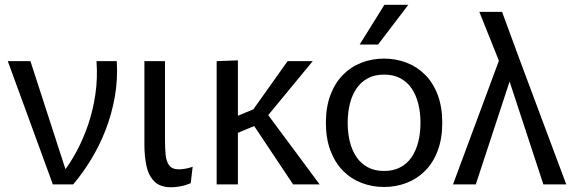

<svg xmlns="http://www.w3.org/2000/svg" viewBox="-20 -778 2426 810"><path d="M12.9 -520H108.4L261.3 -48.3H244.2Q275.5 -87.9 303.2 -139.5Q330.9 -191.1 351.7 -251.7Q372.4 -312.3 382.4 -380.1Q392.3 -447.9 387.1 -520H472.7Q477.3 -441.7 464 -367.7Q450.7 -293.8 424.6 -227.3Q398.4 -160.8 363.1 -103.4Q327.7 -45.9 288.7 0H203Z M784.6 -5.4Q762.1 4.3 740.7 8.1Q719.4 12 702.5 12Q654.9 12 630.4 -13.3Q605.9 -38.6 597.5 -79.5Q589.2 -120.3 589.2 -166.5V-520H676.1V-185.1Q676.1 -153.6 678.7 -125.6Q681.3 -97.6 693.6 -80.6Q705.9 -63.6 735.4 -63.6Q746.4 -63.6 761.9 -66.3Q777.3 -68.9 792.8 -74.4Z M894 -520 983.6 -523.4V-289.7L1063.3 -322.7L1030.6 -291.2L1193.3 -520H1299.3L1092.2 -268.9L1092.4 -318.2L1328.5 0H1216.6L1030.8 -278.6L1072.9 -254.9L983.6 -217.6V0H894Z M1600.2 10.8Q1549.6 10.8 1505 -6.5Q1460.4 -23.7 1426.9 -57.7Q1393.4 -91.6 1374.1 -142.6Q1354.8 -193.6 1354.8 -260Q1354.8 -326.4 1374.1 -377.4Q1393.4 -428.4 1426.9 -462.3Q1460.4 -496.3 1505 -513.5Q1549.6 -530.8 1600.2 -530.8Q1650.8 -530.8 1695.4 -513.5Q1740.1 -496.3 1773.8 -462.3Q1807.6 -428.4 1826.7 -377.4Q1845.8 -326.4 1845.8 -260Q1845.8 -193.6 1826.7 -142.6Q1807.6 -91.6 1773.8 -57.7Q1740.1 -23.7 1695.4 -6.5Q1650.8 10.8 1600.2 10.8ZM1600.2 -56.7Q1639.5 -56.7 1668.7 -72.1Q1697.9 -87.4 1716.6 -115.1Q1735.4 -142.8 1744.6 -179.8Q1753.9 -216.8 1753.9 -260Q1753.9 -303.2 1744.6 -340.2Q1735.4 -377.2 1716.6 -404.9Q1697.9 -432.6 1668.7 -447.9Q1639.5 -463.3 1600.2 -463.3Q1560.9 -463.3 1532.1 -447.9Q1503.2 -432.6 1484.2 -404.9Q1465.3 -377.2 1456 -340.2Q1446.8 -303.2 1446.8 -260Q1446.8 -216.8 1456 -179.8Q1465.3 -142.8 1484.2 -115.1Q1503.2 -87.4 1532.1 -72.1Q1560.9 -56.7 1600.2 -56.7ZM1497.3 -590 1601.7 -757.8H1702.6L1574.8 -590Z M2097.1 -555 2094.3 -497.8 2002.2 -728H2098.1L2174.6 -520L2368.9 0H2272.4L2117.5 -471.6H2142.2L1987.2 0H1891.1Z"/></svg>

Font: Murecho Thin
Style: Regular
Weight: 100
Designer: Neil Summerour
Foundry: Positype
Version: Version 1.010